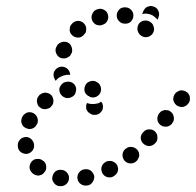

<svg xmlns="http://www.w3.org/2000/svg" viewBox="-20 -600 657 644"><path d="M199 20Q204 17 207 12Q210 8 211 2Q213 -9 207 -18Q200 -28 189 -30H188Q182 -31 177 -30Q172 -29 167 -26Q163 -23 160 -18Q157 -14 156 -8Q153 3 160 12Q166 22 177 24H179Q184 25 189 24Q195 23 199 20ZM291 10Q294 6 295 1Q297 -5 296 -10Q293 -21 284 -28Q275 -34 263 -32H262Q257 -31 252 -28Q248 -25 244 -20Q241 -16 240 -10Q239 -5 240 0Q242 12 252 18Q261 24 272 22H274Q279 21 284 18Q288 15 291 10ZM373 -46Q371 -50 366 -54Q362 -57 357 -59Q352 -61 346 -60Q341 -60 336 -58L335 -57Q325 -52 321 -41Q318 -30 323 -20Q325 -15 330 -11Q334 -8 339 -6Q344 -5 350 -5Q355 -5 360 -8L361 -9Q371 -14 375 -25Q378 -35 373 -46ZM110 -11Q115 -12 120 -14Q125 -17 128 -21Q136 -29 135 -41Q135 -52 126 -60H125Q117 -68 105 -67Q94 -67 86 -58Q79 -49 79 -38Q80 -27 89 -19L90 -18Q94 -15 99 -13Q104 -11 110 -11ZM447 -77Q447 -83 446 -88Q444 -93 441 -97Q433 -106 422 -107Q411 -109 402 -101H401Q392 -93 391 -82Q390 -71 397 -62Q404 -53 416 -52Q427 -51 436 -58L437 -59Q441 -62 443 -67Q446 -72 447 -77ZM71 -84Q82 -86 89 -95Q96 -104 94 -116V-117Q93 -122 90 -127Q87 -132 83 -135Q79 -138 73 -140Q68 -141 63 -140Q51 -138 45 -129Q38 -120 40 -109V-107Q41 -96 51 -89Q60 -83 71 -84ZM500 -159Q491 -167 480 -166Q468 -166 461 -157L460 -156Q452 -148 452 -137Q453 -125 461 -118Q470 -110 481 -110Q492 -111 500 -119L501 -120Q509 -128 508 -140Q508 -151 500 -159ZM68 -170Q78 -165 89 -169Q99 -173 104 -184L105 -185Q109 -195 105 -206Q101 -216 91 -221Q80 -226 70 -222Q59 -217 54 -207V-206Q49 -195 53 -185Q57 -174 68 -170ZM553 -225Q549 -228 544 -230Q538 -231 533 -231Q528 -230 523 -228Q518 -225 515 -221L514 -220Q510 -215 509 -210Q507 -205 508 -199Q508 -194 511 -189Q514 -184 518 -181Q522 -178 527 -176Q533 -175 538 -175Q544 -176 548 -178Q553 -181 557 -185V-186Q565 -195 563 -206Q562 -218 553 -225ZM321 -227Q324 -231 325 -237Q326 -242 325 -247Q324 -251 323 -254Q321 -257 319 -259Q315 -256 311 -254Q301 -251 291 -251Q281 -251 273 -254Q272 -255 272 -255Q272 -255 272 -255Q270 -251 269 -246Q269 -242 269 -237Q271 -226 281 -220Q290 -213 301 -215Q302 -215 303 -215Q308 -216 313 -219Q317 -222 321 -227ZM104 -264Q103 -259 105 -254Q106 -248 109 -244Q113 -240 118 -237Q122 -234 128 -234Q133 -233 138 -235Q144 -236 148 -239L149 -240Q153 -244 156 -248Q159 -253 159 -259Q160 -264 158 -269Q157 -274 154 -279Q150 -283 145 -286Q141 -288 135 -289Q130 -290 125 -288Q119 -287 115 -283H114Q110 -279 107 -274Q104 -270 104 -264ZM608 -290Q604 -293 599 -295Q594 -297 588 -297Q583 -297 578 -294Q573 -292 569 -288L568 -287Q561 -278 561 -267Q562 -256 571 -248Q575 -244 580 -243Q585 -241 590 -241Q596 -241 601 -244Q606 -246 609 -250L610 -251Q618 -259 617 -271Q617 -282 608 -290ZM183 -312Q180 -308 179 -302Q179 -297 180 -292Q183 -281 193 -275Q203 -269 214 -272H215Q220 -274 225 -277Q229 -280 232 -285Q234 -290 235 -295Q236 -301 235 -306Q232 -317 222 -323Q212 -328 201 -325H200Q194 -324 190 -320Q186 -317 183 -312ZM265 -311Q261 -301 265 -290Q270 -280 281 -276Q281 -275 281 -275Q292 -271 302 -275Q313 -280 317 -290Q321 -301 317 -311Q313 -322 302 -326Q301 -326 301 -327Q290 -331 279 -326Q269 -322 265 -311ZM194 -347H195Q204 -350 214 -349Q214 -348 215 -348Q215 -349 215 -350Q215 -351 215 -352V-353Q213 -364 204 -371Q194 -378 183 -376Q172 -374 165 -365Q158 -356 160 -345V-343Q161 -339 163 -336Q164 -332 167 -329Q171 -335 177 -339Q185 -344 194 -347ZM185 -405Q190 -404 196 -404Q201 -404 206 -407Q211 -409 215 -413Q218 -417 220 -422L221 -423Q224 -434 219 -445Q215 -455 204 -459Q199 -460 193 -460Q188 -460 183 -457Q178 -455 174 -451Q171 -447 169 -442L168 -441Q164 -430 169 -420Q174 -409 185 -405ZM214 -503Q213 -497 215 -492Q217 -487 221 -483Q228 -475 240 -474Q251 -473 259 -481L260 -482Q264 -486 267 -490Q269 -495 269 -501Q270 -506 268 -511Q266 -517 262 -521Q255 -529 243 -530Q232 -530 224 -523L223 -522Q219 -518 216 -513Q214 -508 214 -503ZM476 -530Q471 -532 466 -531Q460 -531 455 -528Q445 -523 442 -512Q439 -501 444 -491Q449 -481 460 -477Q470 -473 481 -478Q491 -483 495 -493Q499 -504 494 -514Q493 -516 493 -517Q490 -522 486 -525Q481 -529 476 -530ZM288 -535Q291 -524 301 -518Q311 -513 322 -516L324 -517Q335 -520 340 -530Q345 -540 342 -551Q339 -562 329 -567Q319 -573 308 -569H307Q296 -566 291 -556Q285 -546 288 -535ZM383 -571Q379 -568 376 -563Q373 -559 372 -553Q370 -542 376 -533Q383 -523 394 -521H395Q400 -520 406 -521Q411 -522 416 -525Q420 -528 423 -533Q426 -537 427 -543Q429 -554 423 -563Q416 -573 405 -575H404Q399 -576 393 -575Q388 -574 383 -571ZM462 -554Q460 -553 457 -553L460 -561Q462 -566 466 -571Q469 -575 474 -577Q479 -579 485 -580Q490 -580 495 -578Q506 -575 511 -564Q516 -554 512 -543L509 -534Q505 -538 500 -542Q493 -549 483 -552Q473 -555 462 -554Z"/></svg>

Font: FRB American Cursive Guidelines Dotted Ultra
Style: Bold Italic
Weight: 1000
Italic angle: -25°
Version: Version 2.0;Modular Font Editor K font №1